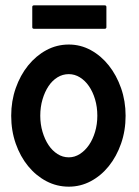

<svg xmlns="http://www.w3.org/2000/svg" viewBox="-20 -672 520 720"><path d="M238 -505Q282 -505 320.5 -484Q359 -463 388 -426.5Q417 -390 434 -341.5Q451 -293 451 -238Q451 -182 434 -133.5Q417 -85 388 -49Q359 -13 320.5 7.5Q282 28 238 28Q193 28 154 7.5Q115 -13 85.5 -49Q56 -85 39 -133.5Q22 -182 22 -238Q22 -293 39 -341.5Q56 -390 85.5 -426.5Q115 -463 154 -484Q193 -505 238 -505ZM238 -394Q215 -394 195.5 -382Q176 -370 162 -349Q148 -328 139.5 -299.5Q131 -271 131 -238Q131 -206 139.5 -177.5Q148 -149 162 -128Q176 -107 195.5 -94.5Q215 -82 238 -82Q260 -82 279.5 -94.5Q299 -107 313.5 -128Q328 -149 336.5 -177.5Q345 -206 345 -238Q345 -271 336.5 -299.5Q328 -328 313.5 -349Q299 -370 279.5 -382Q260 -394 238 -394ZM101 -646Q101 -652 108 -652H372Q379 -652 379 -646V-570Q379 -564 372 -564H108Q101 -564 101 -570Z"/></svg>

Font: RonaldsonGothic
Style: Regular
Weight: 400
Designer: Mr. Robertson for MacKellar, Smiths & Jordan Co. Philadelphia
Foundry: CAT-Fonts Peter Wiegel
Version: Version 1.000